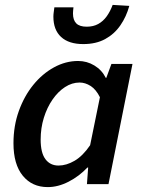

<svg xmlns="http://www.w3.org/2000/svg" viewBox="-20 -752 584 784"><path d="M175 12Q111 12 73 -34.5Q35 -81 35 -167Q35 -238 57 -299Q79 -360 116 -405.5Q153 -451 200.5 -477Q248 -503 299 -503Q335 -503 365.5 -484.5Q396 -466 412 -434H414L435 -491H521L423 0H335L340 -68H337Q303 -32 260 -10Q217 12 175 12ZM219 -76Q251 -76 284.5 -95.5Q318 -115 348 -159L388 -355Q372 -387 350 -401Q328 -415 305 -415Q274 -415 245.5 -396.5Q217 -378 194.5 -345.5Q172 -313 159 -271Q146 -229 146 -182Q146 -128 165.5 -102Q185 -76 219 -76ZM320 -572Q261 -572 229.5 -601Q198 -630 198 -684Q198 -693 199.5 -703Q201 -713 202 -722H280Q279 -713 278.5 -707.5Q278 -702 278 -697Q278 -670 291.5 -656.5Q305 -643 334 -643Q361 -643 381 -654Q401 -665 415.5 -685Q430 -705 440 -732L508 -728Q496 -684 471.5 -648.5Q447 -613 409.5 -592.5Q372 -572 320 -572Z"/></svg>

Font: Source Sans 3 SemiBold
Style: Italic
Weight: 600
Italic angle: -11°
Designer: Paul D. Hunt
Foundry: Adobe
Version: Version 3.046;hotconv 1.0.118;makeotfexe 2.5.65603